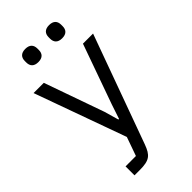

<svg xmlns="http://www.w3.org/2000/svg" viewBox="-281 -791 1061 1061"><g transform="rotate(-45 249.5 -260.5)"><path d="M157 -618C191 -618 206 -636 206 -664V-675C206 -703 191 -721 157 -721C123 -721 108 -703 108 -675V-664C108 -636 123 -618 157 -618ZM343 -618C377 -618 392 -636 392 -664V-675C392 -703 377 -721 343 -721C309 -721 294 -703 294 -675V-664C294 -636 309 -618 343 -618ZM278 -165 250 -81H245L221 -165L97 -516H17L210 20L171 130H90V200H131C207 200 228 182 251 120L482 -516H403Z"/></g></svg>

Font: IBM Plex Devanagari
Style: Regular
Weight: 400
Designer: Mike Abbink, Paul van der Laan, Pieter van Rosmalen, Erin McLaughlin
Foundry: Bold Monday
Version: Version 1.0